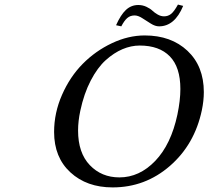

<svg xmlns="http://www.w3.org/2000/svg" viewBox="-20 -814 916 844"><path d="M594.2 -613.8Q556.2 -613.8 518.6 -597.9Q481 -582 444.8 -549.6Q408.7 -517.1 378.9 -460Q349.1 -402.8 333 -327.1Q323.2 -281.2 323.2 -240.2Q323.2 -142.1 374.8 -88.1Q426.3 -34.2 504.9 -34.2Q592.8 -34.2 662.4 -106.7Q731.9 -179.2 759.8 -310.1Q772.9 -373 772.9 -422.9Q772.9 -518.6 726.6 -566.2Q680.2 -613.8 594.2 -613.8ZM867.2 -329.1Q835.4 -178.7 726.8 -84.5Q618.2 9.8 475.1 9.8Q361.3 9.8 289.6 -56.2Q217.8 -122.1 217.8 -233.9Q217.8 -317.9 252.7 -397.2Q287.6 -476.6 343.5 -533.2Q399.4 -589.8 471.7 -624Q543.9 -658.2 616.2 -658.2Q732.4 -658.2 804.2 -590.6Q876 -522.9 876 -409.2Q876 -371.1 867.2 -329.1ZM701.2 -742.2Q718.8 -742.2 732.2 -752.9Q745.6 -763.7 762.2 -793.9L785.2 -788.1Q748 -698.2 679.2 -698.2Q662.1 -698.2 643.1 -710.2Q624 -722.2 605.5 -734.1Q586.9 -746.1 571.8 -746.1Q552.7 -746.1 539.6 -734.9Q526.4 -723.6 513.2 -698.2L490.2 -703.1Q510.3 -748.5 533.4 -770.3Q556.6 -792 587.9 -792Q606.9 -792 623.5 -784.2Q640.1 -776.4 649.9 -767.1Q659.7 -757.8 673.3 -750Q687 -742.2 701.2 -742.2Z"/></svg>

Font: Linear Smooth
Style: Italic
Weight: 400
Designer: Philipp H. Poll, Flanker
Foundry: Philipp H. Poll, reworked by Flanker
Version: Version 1.061 | FøM Fix